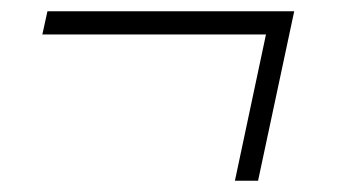

<svg xmlns="http://www.w3.org/2000/svg" viewBox="-20 -320 640 340"><path d="M396 0 451 -259H55L64 -300H501L437 0Z"/></svg>

Font: Red Hat Display
Style: Italic
Weight: 300
Italic angle: -12°
Designer: Pentagram, MCKL
Foundry: Pentagram, MCKL
Version: Version 1.023